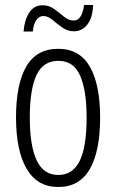

<svg xmlns="http://www.w3.org/2000/svg" viewBox="-20 -737 464 767"><path d="M380 -267Q380 -134 339 -62Q298 10 213 10Q129 10 86.5 -62.5Q44 -135 44 -268Q44 -401 85 -471.5Q126 -542 213 -542Q298 -542 339 -470.5Q380 -399 380 -267ZM99 -268Q99 -155 126.5 -96.5Q154 -38 213 -38Q271 -38 298.5 -94.5Q326 -151 326 -267Q326 -376 300 -435Q274 -494 213 -494Q152 -494 125.5 -436.5Q99 -379 99 -268ZM74 -611Q78 -658 97 -687Q116 -716 150 -716Q176 -716 196.5 -701Q217 -686 235.5 -670.5Q254 -655 274 -655Q292 -655 302 -671.5Q312 -688 316 -717H352Q350 -665 328.5 -638.5Q307 -612 276 -612Q250 -612 229 -627Q208 -642 189.5 -657.5Q171 -673 153 -673Q137 -673 125.5 -657.5Q114 -642 111 -611Z"/></svg>

Font: Noto Sans Myanmar ExtraCondensed Light
Style: Regular
Weight: 300
Width: 2
Designer: Monotype Design Team
Foundry: Monotype Imaging Inc.
Version: Version 2.107; ttfautohint (v1.8.4.7-5d5b)